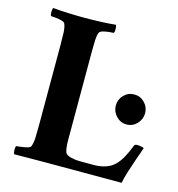

<svg xmlns="http://www.w3.org/2000/svg" viewBox="-99 -733 765 823"><g transform="rotate(15 283.5 -321.5)"><path d="M404 -312Q404 -339 423 -358.5Q442 -378 469 -378Q496 -378 515 -358.5Q534 -339 534 -312Q534 -285 515 -265Q496 -245 469 -245Q442 -245 423 -265Q404 -285 404 -312ZM245 -138Q245 -138 245 -136Q245 -131 245 -116.5Q245 -102 246.5 -86Q248 -70 252 -61Q257 -51 277 -46Q297 -41 316 -41H380Q408 -41 431.5 -49Q455 -57 471 -73Q487 -89 499 -111Q511 -133 524 -166Q526 -172 537 -172Q545 -172 555 -170Q565 -168 567 -166Q558 -140 547 -109Q536 -78 527 -49Q518 -20 514 2H177Q125 2 86 2.5Q47 3 37 3Q34 -2 33.5 -15Q33 -28 37 -33Q44 -34 58 -35.5Q72 -37 85 -40.5Q98 -44 100 -50Q106 -65 107 -88Q108 -111 108 -142V-501Q108 -533 107 -555.5Q106 -578 100 -593Q98 -600 85 -603.5Q72 -607 58 -608.5Q44 -610 37 -610Q33 -615 33.5 -628.5Q34 -642 37 -646Q66 -643 106 -641.5Q146 -640 177 -640Q208 -640 247.5 -641.5Q287 -643 315 -646Q318 -642 318.5 -628.5Q319 -615 315 -610Q309 -610 294.5 -608.5Q280 -607 267.5 -603.5Q255 -600 252 -593Q247 -580 246 -560Q245 -540 245 -514Q245 -511 245 -507.5Q245 -504 245 -501Z"/></g></svg>

Font: Amiri
Style: Bold
Weight: 700
Designer: Khaled Hosny
Version: Version 0.113